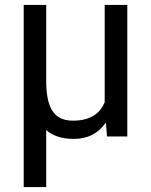

<svg xmlns="http://www.w3.org/2000/svg" viewBox="-20 -548 606 771"><path d="M165.5 -528.3V-219.2Q166 -139.6 191.2 -101.6Q216.3 -63.5 272.9 -63.5Q370.1 -63.5 400.4 -137.7V-528.3H491.2V0H409.7L405.3 -56.2Q359.9 9.8 276.9 9.8Q205.1 9.8 165.5 -25.9V203.1H75.2V-528.3Z"/></svg>

Font: Roboto
Style: Regular
Weight: 400
Designer: Google
Version: Version 2.001047; 2015